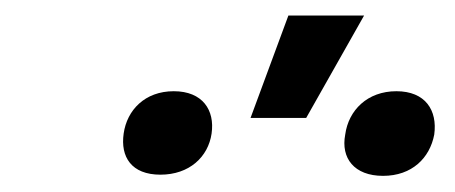

<svg xmlns="http://www.w3.org/2000/svg" viewBox="-20 -838 580 245"><path d="M299.7 -687.5H370.7L444.6 -818.2H348ZM137.8 -667.6C133.5 -637.8 147.7 -615.1 184.7 -615.1C221.6 -615.1 245.7 -637.8 250 -667.6C254.3 -697.4 238.6 -721.6 201.7 -721.6C164.8 -721.6 142 -697.4 137.8 -667.6ZM420.5 -666.2C414.8 -636.4 431.8 -613.6 468.8 -613.6C505.7 -613.6 528.4 -636.4 534.1 -666.2C538.4 -697.4 522.7 -721.6 485.8 -721.6C448.9 -721.6 424.7 -697.4 420.5 -666.2Z"/></svg>

Font: Magic Ui Pro
Style: Italic
Weight: 400
Italic angle: -9.39999°
Designer: Stefan Endress, Andreas Faust
Version: Version 1.000;FEAKit 1.0